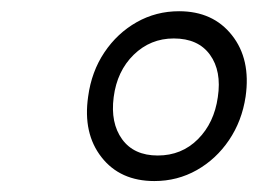

<svg xmlns="http://www.w3.org/2000/svg" viewBox="-20 -857 476 342"><path d="M255 -534.5Q194 -534.5 160.8 -577Q127.5 -619.5 137 -685Q143 -729.5 166 -763.8Q189 -798 223.5 -817.5Q258 -837 299 -837Q359.5 -837 393.2 -794.2Q427 -751.5 417.5 -685Q411 -641.5 388 -607.5Q365 -573.5 330.5 -554Q296 -534.5 255 -534.5ZM261 -580Q303.5 -580 332.5 -609Q361.5 -638 368 -684Q375 -730.5 354 -759.5Q333 -788.5 289.5 -788.5Q248 -788.5 218.2 -759.5Q188.5 -730.5 182.5 -684Q176.5 -638 197.5 -609Q218.5 -580 261 -580Z"/></svg>

Font: Public Sans ExtraLight
Style: Italic
Weight: 200
Italic angle: -8°
Designer: The Public Sans project authors (U.S. Web Design System). Libre Franklin designed by Pablo Impallari and Rodrigo Fuenzal
Version: Version 1.007; ttfautohint (v1.8.1) -l 8 -r 50 -G 200 -x 14 